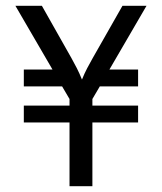

<svg xmlns="http://www.w3.org/2000/svg" viewBox="-20 -645 561 665"><path d="M220.8 0V-220.8H62.5V-279.2H220.8V-302.1L195.1 -345.8H62.5V-404.2H161.8L33.3 -625H125L227.8 -443.1Q237.5 -425.7 246.2 -408.7Q254.9 -391.7 263.9 -369.4Q272.9 -391.7 281.9 -408.7Q291 -425.7 300.7 -443.1L404.2 -625H487.5L359 -404.2H458.3V-345.8H325.7L300 -302.1V-279.2H458.3V-220.8H300V0Z"/></svg>

Font: Afacad Flux
Style: Regular
Weight: 400
Designer: Kristian Moeller
Foundry: Dicotype
Version: Version 1.100